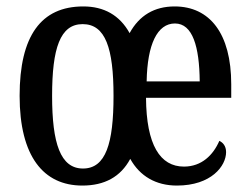

<svg xmlns="http://www.w3.org/2000/svg" viewBox="-20 -567 776 597"><path d="M236 10C305 10 355 -17 385 -73C415 -19 465 10 530 10C637 10 683 -51 683 -94C683 -113 673 -124 662 -129C643 -85 607 -49 552 -49C478 -49 435 -116 434 -263H699V-305C699 -463 632 -547 523 -547C460 -547 413 -519 383 -464C352 -520 303 -547 239 -547C108 -547 41 -456 41 -269C41 -81 115 10 236 10ZM601 -314H436C438 -429 469 -494 524 -494C579 -494 600 -422 601 -314ZM238 -43C168 -43 142 -121 142 -269C142 -417 167 -492 237 -492C308 -492 333 -417 333 -269C333 -121 309 -43 238 -43Z"/></svg>

Font: Noto Serif Ethiopic ExtraCondensed Medium
Style: Regular
Weight: 500
Width: 2
Designer: Monotype Design Team
Foundry: Monotype Imaging Inc.
Version: Version 2.102